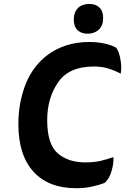

<svg xmlns="http://www.w3.org/2000/svg" viewBox="-20 -952 648 995"><path d="M567.4 -137.7Q537.1 -127 501 -118.2Q464.8 -110.4 421.9 -110.4Q334 -110.4 279.3 -157.2Q224.6 -205.1 224.6 -329.1Q224.6 -444.3 281.2 -525.4Q336.9 -607.4 466.8 -607.4Q508.8 -607.4 542 -596.7Q574.2 -586.9 605.5 -570.3Q608.4 -585 608.4 -602.5Q608.4 -621.1 604.5 -641.6Q598.6 -681.6 582 -705.1Q554.7 -719.7 520.5 -726.6Q485.4 -734.4 443.4 -734.4Q377 -734.4 323.2 -716.8Q269.5 -699.2 227.5 -668Q150.4 -610.4 112.3 -514.6Q75.2 -418.9 75.2 -309.6Q75.2 -148.4 153.3 -62.5Q231.4 23.4 375 23.4Q420.9 23.4 458 14.6Q495.1 6.8 523.4 -4.9Q547.9 -27.3 558.6 -67.4Q570.3 -107.4 567.4 -137.7ZM443.4 -931.6Q406.2 -931.6 383.8 -910.2Q362.3 -888.7 362.3 -849.6Q362.3 -814.5 381.8 -795.9Q401.4 -777.3 433.6 -777.3Q469.7 -777.3 492.2 -798.8Q514.6 -819.3 514.6 -858.4Q514.6 -894.5 495.1 -913.1Q475.6 -931.6 443.4 -931.6Z"/></svg>

Font: cl
Style: Bold Italic
Weight: 400
Designer: Mitja Miklavcic
Version: Version 7.504; 2011; Build 1022